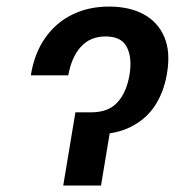

<svg xmlns="http://www.w3.org/2000/svg" viewBox="-20 -573 588 593"><path d="M75.2 -340.3Q85.9 -407.7 119.1 -455.3Q152.3 -502.9 202.9 -527.8Q253.4 -552.7 316.4 -552.7Q379.9 -552.7 423.8 -528.8Q467.8 -504.9 487.5 -458.7Q507.3 -412.6 495.6 -345.2Q486.3 -289.6 459 -247.3Q431.6 -205.1 384 -181.2Q336.4 -157.2 266.1 -157.2H225.1L236.8 -226.1H262.2Q314.5 -226.1 342.5 -256.6Q370.6 -287.1 379.9 -341.3Q388.7 -393.6 372.1 -427Q355.5 -460.4 306.2 -460.4Q258.3 -460.4 229.5 -428.2Q200.7 -396 190.9 -340.3ZM212.9 -226.1H329.6L292 0H175.3Z"/></svg>

Font: Inter 17pt Medium
Style: Italic
Weight: 500
Italic angle: -9.3988°
Version: Version 4.001;git-66647c0bb